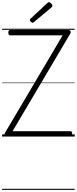

<svg xmlns="http://www.w3.org/2000/svg" viewBox="-20 -1279 720 1799"><path d="M43 0Q35 0 29.5 -5Q24 -10 23 -18Q22 -26 26 -33L567 -948H75Q67 -948 62.5 -953.5Q58 -959 58 -973Q58 -987 62.5 -992.5Q67 -998 75 -998H622Q635 -998 640.5 -987Q646 -976 639 -965L98 -50H639Q648 -50 652 -45Q656 -40 656 -26Q656 -12 652 -6Q648 0 639 0ZM285 -1066Q278 -1066 269 -1075Q260 -1084 260 -1091Q260 -1093 260.5 -1096.5Q261 -1100 265 -1103L423 -1250Q428 -1253 430.5 -1256Q433 -1259 438 -1259Q445 -1259 452.5 -1253Q460 -1247 465.5 -1239.5Q471 -1232 471 -1225Q471 -1221 470 -1218Q469 -1215 463 -1210L299 -1073Q294 -1070 291 -1068Q288 -1066 285 -1066ZM0 490H680V500H0ZM0 -20H680V0H0ZM0 -505H680V-500H0ZM0 -1010H680V-1000H0Z"/></svg>

Font: Playwrite ES Guides
Style: Regular
Weight: 400
Designer: Veronika Burian, José Scaglione
Foundry: TypeTogether
Version: Version 1.003